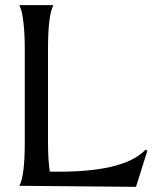

<svg xmlns="http://www.w3.org/2000/svg" viewBox="-20 -720 616 744"><path d="M187 -700Q166 -662 166 -530V-169Q166 -100 173 -55Q458 -49 544 -140L551 -136L507 4L55 0Q76 -38 76 -169V-530Q76 -589 71 -631.5Q66 -674 60 -687L55 -700Z"/></svg>

Font: Coconat
Style: Regular
Weight: 400
Designer: Sara Lavazza
Foundry: Collletttivo
Version: Version 1.000;Glyphs 3.2 (3217)